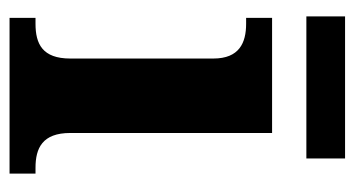

<svg xmlns="http://www.w3.org/2000/svg" viewBox="-186 -538 725 392"><g transform="rotate(90 176.0 -342.5)"><path d="M14 -606H304V-685H14ZM17 0H335V-53H323C283 -53 252 -67 252 -124V-536H17V-483H29C68 -483 100 -469 100 -416V-124C100 -67 70 -53 29 -53H17Z"/></g></svg>

Font: Noto Serif Telugu
Style: Bold
Weight: 700
Designer: Jelle Bosma - Monotype Design Team
Foundry: Monotype Imaging Inc.
Version: Version 2.005